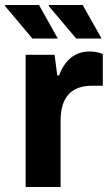

<svg xmlns="http://www.w3.org/2000/svg" viewBox="-38 -744 438 764"><path d="M265.1 -590.8 155.8 -720.2 157.2 -724.1H291L366.2 -590.8ZM90.8 -590.8 -18.1 -720.2 -17.1 -724.1H117.2L191.9 -590.8ZM64 0V-525.9H179.2L189.9 -443.8H196.8Q233.4 -539.1 318.8 -539.1Q348.1 -539.1 371.1 -528.8V-402.8H328.1Q203.1 -402.8 203.1 -263.2V0Z"/></svg>

Font: Archivo
Style: Bold
Weight: 700
Designer: Hector Gatti
Foundry: Omnibus-Type
Version: Version 2.001